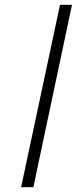

<svg xmlns="http://www.w3.org/2000/svg" viewBox="-20 -780 340 800"><path d="M68 0 230 -760H280L119 0Z"/></svg>

Font: Noto Sans SemiCondensed Light
Style: Italic
Weight: 300
Width: 4
Italic angle: -12°
Designer: Monotype Design Team
Foundry: Monotype Imaging Inc.
Version: Version 2.013; ttfautohint (v1.8.4.7-5d5b)